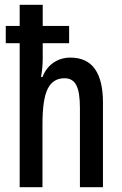

<svg xmlns="http://www.w3.org/2000/svg" viewBox="-20 -780 509 800"><path d="M158 -760V-672H268V-600H158V-536Q158 -499 151 -459H157Q172 -498 203 -519Q234 -540 273 -540Q342 -540 375.5 -492.5Q409 -445 409 -353V0H313V-331Q313 -396 298 -425Q283 -454 249 -454Q201 -454 179 -410.5Q157 -367 157 -264V0H62V-600H4V-672H62V-760Z"/></svg>

Font: Noto Sans Thai ExtCond Med
Style: Regular
Weight: 500
Width: 2
Designer: Monotype Design Team
Foundry: Monotype Imaging Inc.
Version: Version 2.002; ttfautohint (v1.8.4.7-5d5b)